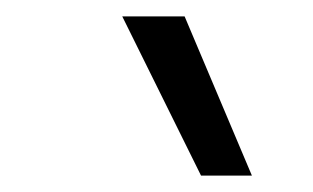

<svg xmlns="http://www.w3.org/2000/svg" viewBox="-20 -810 382 234"><path d="M225 -596 129 -790H205L287 -596Z"/></svg>

Font: Georama
Style: Italic
Weight: 400
Italic angle: -9°
Designer: Jean-Baptiste Levee
Foundry: Production Type
Version: Version 1.000